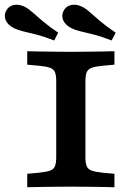

<svg xmlns="http://www.w3.org/2000/svg" viewBox="-59 -786 555 806"><path d="M229.9 -2.4Q205.7 -2.4 173.6 -2Q141.5 -1.6 109.6 -1.2Q77.7 -0.8 55.3 0V-56.5L103.7 -60.9Q135 -64.1 150.8 -69.7Q166.6 -75.3 171.8 -88.4Q177 -101.6 177 -125.8V-445.2Q177 -469.8 171.8 -482.8Q166.6 -495.7 150.8 -501.5Q135 -507.3 103.7 -510.1L55.3 -514.5V-571Q77.7 -570.2 109.6 -569.8Q141.5 -569.4 173.6 -569Q205.7 -568.5 229.9 -568.5H238.4H246.8Q271 -568.5 303.1 -569Q335.2 -569.4 367.2 -569.8Q399.3 -570.2 421.4 -571V-514.5L372.9 -510.1Q342 -507.3 326.2 -501.5Q310.4 -495.7 305 -482.8Q299.6 -469.8 299.6 -445.2V-125.8Q299.6 -101.6 305 -88.4Q310.4 -75.3 326.2 -69.7Q342 -64.1 372.9 -60.9L421.4 -56.5V0Q399.3 -0.8 367.2 -1.2Q335.2 -1.6 303.1 -2Q271 -2.4 246.8 -2.4H238.7ZM168.4 -616.1Q123.7 -633.4 91.6 -641.4Q59.5 -649.3 37 -654.7Q14.5 -660.1 -1.3 -668.1Q-26 -681.1 -34.7 -700.4Q-43.3 -719.8 -34 -739.3Q-24.2 -759.6 -2.4 -764.7Q19.4 -769.8 43.6 -758.1Q58.9 -750.8 76.6 -735.1Q94.2 -719.4 119.8 -697.6Q145.5 -675.8 185.4 -648.8ZM409.6 -616.1Q365.3 -633.4 333 -641.4Q300.7 -649.3 278.2 -654.7Q255.7 -660.1 239.9 -668.1Q215.2 -681.1 206.6 -700.4Q198 -719.8 207.3 -739.3Q217 -759.6 238.8 -764.7Q260.7 -769.8 284.9 -758.1Q300.2 -750.8 317.8 -735.1Q335.4 -719.4 361.1 -697.6Q386.7 -675.8 426.6 -648.8Z"/></svg>

Font: Playfair 5pt SemiExpanded Light
Style: Regular
Weight: 300
Width: 6
Designer: Claus Eggers Sørensen
Foundry: Claus Eggers Sørensen
Version: Version 2.203